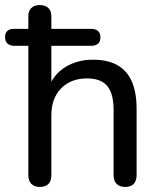

<svg xmlns="http://www.w3.org/2000/svg" viewBox="-39 -732 631 759"><path d="M118 7Q97 7 85 -5Q73 -17 73 -40V-551H17Q0 -551 -9.5 -560Q-19 -569 -19 -585Q-19 -618 17 -618H93L73 -586V-669Q73 -689 85 -700.5Q97 -712 118 -712Q140 -712 152 -700.5Q164 -689 164 -669V-586L144 -618H321Q340 -618 349 -609Q358 -600 358 -585Q358 -551 321 -551H164V-381H151Q172 -438 219.5 -467Q267 -496 328 -496Q387 -496 425 -474.5Q463 -453 482 -410Q501 -367 501 -302V-40Q501 -17 489.5 -5Q478 7 456 7Q434 7 422 -5Q410 -17 410 -40V-297Q410 -362 385 -392Q360 -422 305 -422Q241 -422 202.5 -382.5Q164 -343 164 -276V-40Q164 7 118 7Z"/></svg>

Font: Nunito ExtraLight Medium
Style: Regular
Weight: 500
Version: Version 3.602